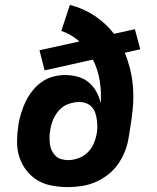

<svg xmlns="http://www.w3.org/2000/svg" viewBox="-20 -755 640 783"><path d="M257 8Q224 8 191.5 2Q159 -4 132.5 -20Q106 -36 87 -61Q68 -86 58.5 -116Q49 -146 49.5 -179.5Q50 -213 55 -246Q59 -270 66.5 -294.5Q74 -319 85 -341.5Q96 -364 112.5 -385Q129 -406 150.5 -421Q172 -436 196.5 -442.5Q221 -449 245 -449Q272 -449 297.5 -442Q323 -435 342 -419Q361 -403 373 -381Q385 -359 391 -334Q394 -381 386.5 -426.5Q379 -472 359 -512L162 -468L141 -550L304 -586Q288 -600 269.5 -611Q251 -622 230 -629L265 -735Q320 -721 366 -690.5Q412 -660 445 -617L530 -636L552 -554L489 -540Q503 -505 512 -467Q521 -429 523 -389Q525 -349 521 -308.5Q517 -268 510 -227L505 -196Q501 -168 490.5 -140.5Q480 -113 463 -88Q446 -63 422 -44Q398 -25 370.5 -13Q343 -1 314 3.5Q285 8 257 8ZM258 -102Q278 -102 299 -109.5Q320 -117 336 -132Q352 -147 361 -167Q370 -187 374 -208Q377 -223 377 -237.5Q377 -252 375 -266.5Q373 -281 368.5 -294.5Q364 -308 354.5 -318.5Q345 -329 331.5 -334Q318 -339 303 -339Q282 -339 259.5 -331Q237 -323 221.5 -306Q206 -289 197 -267.5Q188 -246 185 -225Q182 -210 182 -195.5Q182 -181 183.5 -167.5Q185 -154 191 -141.5Q197 -129 206.5 -119.5Q216 -110 230 -106Q244 -102 258 -102Z"/></svg>

Font: Iosevka Extrabold Extended
Style: Italic
Weight: 800
Width: 7
Italic angle: -9°
Monospace: yes
Designer: Belleve Invis
Foundry: Belleve Invis
Version: Version 32.5.0; ttfautohint (v1.8.4)